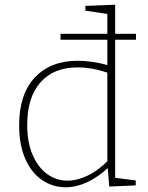

<svg xmlns="http://www.w3.org/2000/svg" viewBox="-20 -785 625 812"><path d="M236 -642H555V-617H236ZM258 7Q203 7 158 -23.5Q113 -54 87 -113Q61 -172 61 -255Q61 -387 127.5 -457.5Q194 -528 309 -528Q340 -528 373.5 -523Q407 -518 443 -507L434 -502V-733L441 -725L341 -740V-760L467 -765V-24L459 -34L554 -22V-1L442 4L435 -82L440 -78Q394 -35 348 -14Q302 7 258 7ZM265 -21Q306 -21 351 -42.5Q396 -64 439 -108L434 -93V-486L440 -476Q369 -500 308 -500Q207 -500 151 -436.5Q95 -373 95 -257Q95 -183 118 -130Q141 -77 179.5 -49Q218 -21 265 -21Z"/></svg>

Font: Bitter Thin ExtraLight
Style: Regular
Weight: 250
Version: Version 2.002